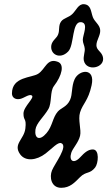

<svg xmlns="http://www.w3.org/2000/svg" viewBox="-20 -832 530 916"><path d="M369 -726C321 -734 336 -617 305 -586C266 -546 217 -573 225 -617C230 -640 250 -649 257 -667C266 -688 257 -710 272 -730C284 -746 309 -749 325 -765C344 -783 354 -814 381 -812C415 -809 413 -777 423 -750C432 -727 456 -714 458 -689C460 -663 440 -641 440 -616C440 -592 465 -586 471 -560C483 -508 392 -488 380 -543C376 -563 387 -586 384 -602C383 -615 375 -626 375 -642C375 -665 403 -720 369 -726ZM162 -480C197 -502 204 -557 256 -537C288 -525 277 -473 237 -421C218 -396 228 -342 211 -312C189 -274 153 -245 149 -213C144 -171 169 -158 202 -197C231 -231 230 -270 256 -300C272 -318 299 -322 314 -355C327 -383 320 -419 336 -454C357 -500 436 -511 417 -425C401 -351 375 -338 362 -296C351 -261 369 -213 362 -184C354 -151 327 -125 320 -103C308 -65 331 -48 362 -81C384 -105 401 -119 423 -119C456 -119 449 -52 434 -33C408 0 391 -16 362 13C336 39 314 64 272 64C224 64 215 13 228 -19C241 -51 307 -136 272 -149C256 -155 230 -125 198 -100C154 -66 101 -61 76 -96C41 -145 95 -167 101 -219C107 -270 92 -254 92 -290C92 -325 149 -367 131 -377C118 -384 95 -364 76 -360C53 -355 37 -367 37 -386C37 -467 131 -460 162 -480Z"/></svg>

Font: PicNic
Style: Regular
Weight: 400
Designer: Mariel Nils
Foundry: Velvetyne Type Foundry
Version: Version 2.000;Glyphs 3.2.3 (3260)